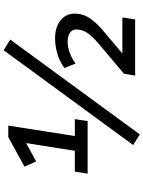

<svg xmlns="http://www.w3.org/2000/svg" viewBox="115 -886 797 1067"><g transform="rotate(-90 513.5 -352.5)"><path d="M82 -264 93 -335H209L256 -632L301 -633L150 -550L121 -615L285 -705H349L291 -335H385L374 -264ZM300 26 241 -11 768 -731 827 -694ZM627 0 637 -62 809 -207Q843 -236 862 -263Q881 -290 883 -319Q886 -345 868 -360Q850 -375 816 -375Q785 -375 752.5 -363Q720 -351 694 -331L669 -393Q692 -410 718.5 -421.5Q745 -433 774.5 -439Q804 -445 833 -445Q879 -445 910.5 -429.5Q942 -414 958 -387.5Q974 -361 971 -325Q968 -282 941.5 -245.5Q915 -209 867 -170L732 -56V-71H950L939 0Z"/></g></svg>

Font: Nunito Sans 10pt SemiBold
Style: Italic
Weight: 600
Italic angle: -9°
Designer: Vernon Adams
Foundry: Vernon Adams
Version: Version 3.101;gftools[0.9.27]